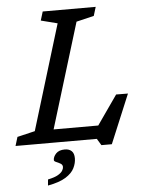

<svg xmlns="http://www.w3.org/2000/svg" viewBox="-81 -753 782 1027"><g transform="rotate(-5 310.0 -239.0)"><path d="M363 -634 169 0H-20L-5.5 -47.5L89.5 -70L261.5 -634L173 -656.5L187.5 -704H472L457.5 -656.5ZM405.5 -35 540 -227.5 603.5 -227 494 35.5H438L416.5 0H74L97.5 -70.5H462ZM177.5 93Q177.5 75.5 193.2 58.5Q209 41.5 240.5 41.5Q264 41.5 277.2 54Q290.5 66.5 290.5 93Q290.5 119 277.5 145.5Q264.5 172 230.8 193.2Q197 214.5 134.5 226L137.5 193.5Q173.5 186 191.5 175.5Q209.5 165 216.2 154Q223 143 223 134Q223 121.5 211.5 115Q200 108.5 188.8 104Q177.5 99.5 177.5 93Z"/></g></svg>

Font: Newsreader 7pt
Style: Italic
Weight: 400
Italic angle: -17°
Designer: Hugues Gentile
Foundry: Production Type
Version: Version 1.003